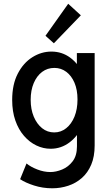

<svg xmlns="http://www.w3.org/2000/svg" viewBox="-20 -806 602 1039"><path d="M262.7 212.9Q211.4 212.9 164.1 197.8Q116.7 182.6 88.9 163.6L123.5 78.6Q146 97.2 181.9 111.1Q217.8 125 252.4 125Q283.2 125 316.7 111.1Q350.1 97.2 373.3 66.7Q396.5 36.1 396.5 -14.2V-78.6H382.3L400.4 -125.5V-407.2L374.5 -457H396V-519H492.2V-19Q492.2 41.5 473.6 85.2Q455.1 128.9 422.9 157.2Q390.6 185.5 349.1 199.2Q307.6 212.9 262.7 212.9ZM253.9 -1Q213.9 -1 176.8 -18.8Q139.6 -36.6 109.9 -70.8Q80.1 -105 63 -154.1Q45.9 -203.1 45.9 -265.1Q45.9 -349.1 76.2 -407.5Q106.4 -465.8 155 -496.3Q203.6 -526.9 258.3 -526.9Q315.4 -526.9 360.1 -493.9Q404.8 -460.9 430.2 -402.6Q455.6 -344.2 455.6 -268.6Q455.6 -191.9 429.2 -131.3Q402.8 -70.8 356.9 -35.9Q311 -1 253.9 -1ZM273.4 -89.4Q309.6 -89.4 338.1 -112.1Q366.7 -134.8 383.1 -175Q399.4 -215.3 399.4 -268.1Q399.4 -319.8 383.1 -358.2Q366.7 -396.5 338.4 -417.5Q310.1 -438.5 274.4 -438.5Q236.8 -438.5 208 -417Q179.2 -395.5 162.6 -356.4Q146 -317.4 146 -266.1Q146 -214.8 162.6 -175Q179.2 -135.3 207.8 -112.3Q236.3 -89.4 273.4 -89.4ZM271.5 -571.8 226.1 -612.3 349.1 -785.6 417.5 -723.1Z"/></svg>

Font: Reddit Mono Medium
Style: Regular
Weight: 500
Monospace: yes
Designer: Stephen Hutchings
Foundry: Reddit
Version: Version 1.014